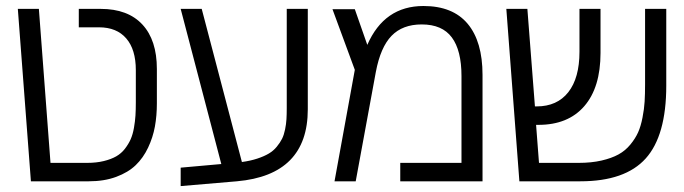

<svg xmlns="http://www.w3.org/2000/svg" viewBox="-20 -610 2301 646"><path d="M507.8 -377.9V-262.2Q507.8 -220.7 501.2 -184.3Q494.6 -147.9 478.3 -113.3Q461.9 -78.6 436.5 -54.2Q411.1 -29.8 370.8 -14.9Q330.6 0 278.8 0H84L40 -580.1H110.8L149.9 -62H272.9Q304.2 -62 329.1 -68.1Q354 -74.2 371.1 -84Q388.2 -93.8 400.4 -109.6Q412.6 -125.5 419.7 -141.6Q426.8 -157.7 430.7 -179.9Q434.6 -202.1 435.8 -221.4Q437 -240.7 437 -266.1V-374Q437 -443.4 404.8 -480.7Q372.6 -518.1 313 -518.1H245.1V-580.1H318.8Q410.2 -580.1 459 -527.6Q507.8 -475.1 507.8 -377.9Z M1015.6 -580.1V-242.2Q1015.6 -21 776.9 0L587.9 16.1V-45.9L724.6 -58.1L587.9 -580.1H658.7L793.9 -64.9Q822.8 -68.8 845.7 -76.4Q868.7 -84 884.3 -93.3Q899.9 -102.5 911.1 -116.2Q922.4 -129.9 929 -143.1Q935.5 -156.2 939.2 -174.6Q942.9 -192.9 943.8 -208.7Q944.8 -224.6 944.8 -246.1V-580.1Z M1176.8 0H1105.5L1173.8 -375L1098.6 -579.1H1173.8L1215.8 -459Q1272.9 -589.8 1404.8 -589.8Q1503.4 -589.8 1553.5 -530Q1603.5 -470.2 1603.5 -357.9V0H1326.7V-62H1532.7V-354Q1532.7 -440.4 1500.2 -484.1Q1467.8 -527.8 1398.9 -527.8Q1334.5 -527.8 1297.4 -489.5Q1260.3 -451.2 1244.6 -368.2Z M2221.7 -580.1V-321.8Q2221.7 -153.8 2152.6 -76.9Q2083.5 0 1932.6 0H1727.5L1683.6 -580.1H1754.4L1779.8 -252H1785.6Q1854.5 -252 1892.1 -299.8Q1929.7 -347.7 1929.7 -436V-580.1H2000.5V-432.1Q2000.5 -315.9 1946 -252.9Q1891.6 -189.9 1791.5 -189.9H1783.7L1793.5 -62H1926.8Q1969.7 -62 2003.7 -69.8Q2037.6 -77.6 2060.8 -90.3Q2084 -103 2100.8 -123.5Q2117.7 -144 2127 -164.8Q2136.2 -185.5 2141.8 -214.6Q2147.5 -243.7 2148.9 -268.3Q2150.4 -293 2150.4 -326.2V-580.1Z"/></svg>

Font: LT Superior
Style: Regular
Weight: 400
Designer: Daniel Lyons
Foundry: LyonsType
Version: Version 1.000